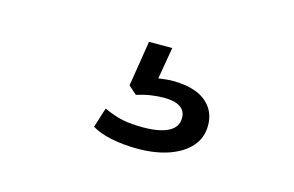

<svg xmlns="http://www.w3.org/2000/svg" viewBox="-43 -106 587 383"><g transform="rotate(15 250.0 86.0)"><path d="M258 192Q231 192 205.5 187Q180 182 164 172L177 131Q199 141 216.5 144.5Q234 148 258 148Q292 148 310.5 138.5Q329 129 329 110Q329 95 317.5 87.5Q306 80 284 80Q272 80 258 82Q244 84 228 89L211 74L226 -20H274L261 56L238 51Q254 47 267.5 45Q281 43 293 43Q320 43 340 50.5Q360 58 371.5 73.5Q383 89 383 111Q383 136 367.5 154Q352 172 324 182Q296 192 258 192Z"/></g></svg>

Font: Nunito Sans 10pt SemiExpanded Light
Style: Regular
Weight: 300
Width: 6
Designer: Vernon Adams
Foundry: Vernon Adams
Version: Version 3.101;gftools[0.9.27]